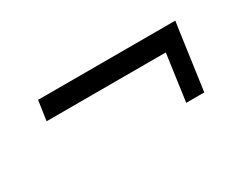

<svg xmlns="http://www.w3.org/2000/svg" viewBox="-41 -543 672 534"><g transform="rotate(-30 295.0 -275.5)"><path d="M443.3 -168.5 470.2 -361.2H528.2L501.3 -168.5ZM90.7 -381.7H531.3L522.1 -318.3H81.4Z"/></g></svg>

Font: Pathway Extreme 8pt Thin 12pt
Style: Italic
Weight: 100
Italic angle: -8°
Version: Version 1.001;gftools[0.9.26]